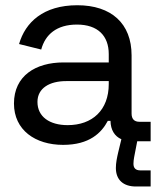

<svg xmlns="http://www.w3.org/2000/svg" viewBox="-20 -526 600 715"><path d="M381.5 -76H391.5C392 -42 407 -18.5 432 -7.5L420.5 40C415.5 61.5 411.5 80.5 411.5 99.5C411.5 144 439.5 168.5 486 168.5H541V108.5H502.5C484.5 108.5 477 99 477 84C477 74.5 478 69 479.5 59.5L491 0H541V-72.5H499C480.5 -72.5 470 -82.5 470 -103V-320C470 -438.5 394.5 -506.5 268 -506.5C141 -506.5 74 -442.5 51 -362L133.5 -341.5C148.5 -397.5 191 -434.5 266.5 -434.5C344.5 -434.5 385 -392.5 385 -324.5V-293.5H216.5C112.5 -293.5 32 -243.5 32 -140.5C32 -41.5 111.5 13.5 215 13.5C313.5 13.5 358 -31.5 381.5 -76ZM232 -60C165 -60 119.5 -91 119.5 -146.5C119.5 -198 165 -224 226.5 -224H385V-213C385 -116 324 -60 232 -60Z"/></svg>

Font: MCL Standard
Style: Regular
Weight: 400
Designer: Květoslav Bartoš
Foundry: Florian Karsten
Version: Version 1.001;Glyphs 3.2.3 (3260)